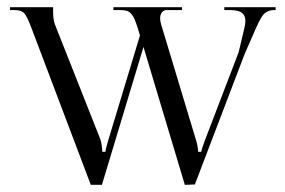

<svg xmlns="http://www.w3.org/2000/svg" viewBox="-20 -511 795 535"><path d="M233 4 68 -432Q56 -464.2 48 -473.6Q40 -483 20 -483H8V-491H128V-479Q128 -455.8 133 -443L260 -122Q261.8 -117.2 263.4 -105.9Q265 -94.5 265 -88H274Q274 -94.2 281 -118L370 -412.2L364 -432Q359 -448 355.4 -456.6Q351.8 -465.2 346.2 -471.9Q340.8 -478.5 333.5 -480.8Q326.2 -483 315 -483H296V-491H487V-483H445Q436.2 -483 431.2 -476.6Q426.2 -470.2 426.2 -459.5Q426.2 -452.5 429 -443L527 -118Q532 -100.5 532 -88H541Q541 -93.2 551 -120L645 -365.5L661 -433Q663.8 -444.8 663.8 -452.8Q663.8 -468 653.8 -475.5Q643.8 -483 620 -483H605V-491H748V-483H743Q735 -483 728.6 -480.4Q722.2 -477.8 717.9 -474.2Q713.5 -470.8 708.8 -463.1Q704 -455.5 701 -449.5Q698 -443.5 693 -432L661.8 -360.8L523 3L495 4L379.8 -380.2L264 4Z"/></svg>

Font: FogtwoNo5
Style: Regular
Weight: 400
Designer: gluk (gluksza@wp.pl)
Foundry: gluk (gluksza@wp.pl)
Version: Version 0.87